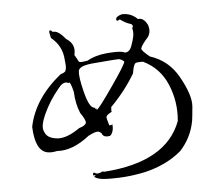

<svg xmlns="http://www.w3.org/2000/svg" viewBox="-54 -813 1012 890"><g transform="rotate(5 452.5 -367.5)"><path d="M448 18Q472 18 530.5 5.5Q589 -7 648 -31Q744 -72 802 -142Q845 -209 845 -288Q845 -300 840.5 -352.5Q836 -405 771 -484Q713 -555 624 -567Q581 -591 581 -600Q581 -614 607 -656Q612 -667 612 -679Q612 -696 602 -713Q584 -737 565 -737Q560 -737 554 -735Q528 -753 500 -753Q488 -753 476 -750Q453 -738 453 -728Q453 -719 459 -719Q463 -719 470 -726Q498 -712 518 -710Q533 -709 533 -698Q533 -695 531 -690Q539 -675 539 -653Q539 -639 534 -608.5Q529 -578 507 -575Q501 -577 492 -577Q469 -577 420 -563.5Q371 -550 337 -522Q312 -513 303 -513Q298 -513 295.5 -517.5Q293 -522 275 -543V-551Q275 -596 230 -614Q197 -643 176 -643Q171 -643 166 -641Q159 -647 153 -647Q149 -647 149 -643Q149 -636 160 -612Q217 -581 232 -518Q241 -490 241 -476Q241 -474 239.5 -466Q238 -458 219 -449Q112 -326 109 -194Q133 -83 191 -83Q210 -83 234 -93Q305 -100 373 -176Q403 -199 415 -199Q423 -199 432 -193Q438 -180 453 -180Q461 -180 472 -184Q482 -194 482 -216Q482 -228 477 -241V-240Q477 -233 464 -233Q448 -265 448 -270Q448 -280 470 -296Q467 -300 466 -318Q520 -395 553 -482V-494Q553 -529 564 -533Q575 -537 594 -540Q677 -517 724.5 -443Q772 -369 779 -280Q743 -86 459 -16Q457 -17 454 -17Q450 -17 445 -12Q434 -5 425 -5Q421 -5 418 -7L414 -8Q409 -8 409 -1L410 5L422 3L416 11L410 7Q420 18 448 18ZM228 -151H218Q180 -151 166 -177Q157 -188 157 -210Q157 -229 164 -257Q181 -323 215 -382Q231 -413 250 -413Q254 -413 259 -411Q260 -414 262 -414Q269 -414 287 -373Q299 -318 325 -278Q355 -248 355 -235Q355 -222 327 -208Q273 -154 228 -151ZM399 -299 390 -308H386Q364 -308 333 -377Q302 -446 302 -472Q302 -494 356 -510Q476 -542 481 -542Q496 -542 508 -533V-532Q508 -517 460.5 -414Q413 -311 402 -300L398 -307Z"/></g></svg>

Font: Xiaobo Songti 小帛宋体
Style: Regular
Weight: 400
Version: Version 1.501;March 17, 2024;FontCreator 14.0.0.2814 64-bit